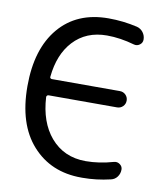

<svg xmlns="http://www.w3.org/2000/svg" viewBox="-84 -836 786 896"><g transform="rotate(10 309.0 -388.0)"><path d="M500 -109.4Q514.6 -113.3 527.3 -104Q540 -94.7 540 -80.1Q540 -60.5 528.8 -45.4Q517.6 -30.3 499 -26.4Q432.6 -10.7 367.2 -10.7Q364.3 -10.7 361.3 -10.7Q216.8 -10.7 128.4 -109.4Q40 -208 40 -387.7Q40 -564.5 124.5 -664.6Q209 -764.6 358.4 -764.6Q427.7 -764.6 495.1 -749Q513.7 -744.1 524.9 -729Q536.1 -713.9 536.1 -695.3Q536.1 -679.7 523.4 -670.4Q510.7 -661.1 496.1 -665Q427.7 -684.6 365.2 -684.6Q266.6 -684.6 206.1 -619.1Q148.4 -556.6 137.7 -449.2Q136.7 -445.3 139.6 -442.4Q142.6 -439.5 146.5 -439.5H468.8Q485.4 -439.5 496.6 -428.2Q507.8 -417 507.8 -400.9Q507.8 -384.8 496.6 -373.5Q485.4 -362.3 468.8 -362.3H144.5Q140.6 -362.3 137.7 -359.4Q134.8 -356.4 134.8 -352.5Q141.6 -234.4 201.2 -164.1Q264.6 -89.8 368.2 -89.8Q431.6 -89.8 500 -109.4Z"/></g></svg>

Font: Gen Jyuu GothicX Regular
Style: Regular
Weight: 400
Designer: [Source Han Sans]
Ryoko NISHIZUKA  (kana & ideographs); Paul D. Hunt (Latin, Greek & Cyrillic); Wenlong ZHANG  (bopomofo
Version: Version 1.002.20150607